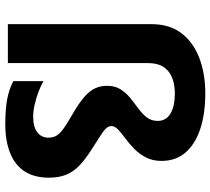

<svg xmlns="http://www.w3.org/2000/svg" viewBox="-56 -750 815 744"><g transform="rotate(90 352.0 -377.5)"><path d="M603 -595Q603 -561 589.5 -535Q576 -509 556 -489.5Q536 -470 515.5 -455Q495 -440 481.5 -427Q468 -414 468 -402Q468 -390 477.5 -380Q487 -370 508 -357Q529 -344 564 -321Q598 -299 621.5 -276.5Q645 -254 656.5 -226Q668 -198 668 -159Q668 -103 644 -65.5Q620 -28 573 -9Q526 10 461 10Q402 10 363 2.5Q324 -5 294 -21V-138Q311 -128 334.5 -119Q358 -110 384 -104Q410 -98 432 -98Q471 -98 492 -114Q513 -130 513 -157Q513 -173 506.5 -186Q500 -199 480 -214Q460 -229 421 -251Q380 -275 356.5 -295Q333 -315 322.5 -336.5Q312 -358 312 -384Q312 -415 325.5 -436.5Q339 -458 359.5 -474.5Q380 -491 400.5 -506Q421 -521 434.5 -538.5Q448 -556 448 -581Q448 -613 419.5 -630Q391 -647 342 -647Q306 -647 279.5 -636Q253 -625 238.5 -602.5Q224 -580 224 -543V0H73V-555Q73 -627 108.5 -673Q144 -719 204.5 -742Q265 -765 342 -765Q419 -765 477.5 -746Q536 -727 569.5 -689.5Q603 -652 603 -595Z"/></g></svg>

Font: Noto Sans Lao
Style: Bold
Weight: 700
Designer: Monotype Design Team
Foundry: Monotype Imaging Inc.
Version: Version 2.003